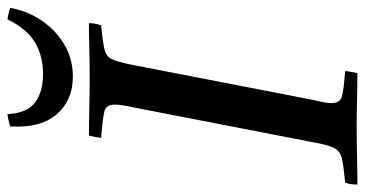

<svg xmlns="http://www.w3.org/2000/svg" viewBox="-258 -708 955 502"><g transform="rotate(-90 219.0 -456.5)"><path d="M-12 1Q-12 -6 -11 -15Q-10 -24 -7 -31Q36 -35 55.5 -39.5Q75 -44 83 -59Q91 -74 97 -107L189 -581Q193 -599 195 -611.5Q197 -624 197 -633Q197 -656 179.5 -660.5Q162 -665 110 -669Q112 -685 116 -701Q145 -701 188 -700Q231 -699 268 -699Q302 -699 342 -700Q382 -701 410 -701Q410 -684 404 -669Q361 -665 342 -660.5Q323 -656 316 -641.5Q309 -627 302 -593L210 -119Q206 -101 203.5 -89Q201 -77 201 -67Q201 -45 217 -40Q233 -35 285 -31Q284 -24 282.5 -15Q281 -6 279 1Q250 1 212 0Q174 -1 139 -1Q102 -1 59 0Q16 1 -12 1ZM172 -914Q175 -862 203 -841.5Q231 -821 277 -821Q324 -821 359.5 -842Q395 -863 420 -914Q428 -913 435.5 -911Q443 -909 450 -907Q442 -862 417 -825Q392 -788 354.5 -765.5Q317 -743 270 -743Q208 -743 171.5 -785.5Q135 -828 140 -907Q149 -909 155.5 -911Q162 -913 172 -914Z"/></g></svg>

Font: Tiro Devanagari Marathi
Style: Italic
Weight: 400
Italic angle: -11°
Designer: Devanagari: John Hudson & Fiona Ross, assisted by Paul Hanslow. Latin: John Hudson with Paul Hanslow, assisted by Kaja S
Foundry: Tiro Typeworks Ltd.
Version: Version 1.52